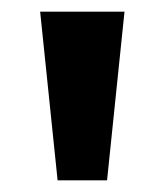

<svg xmlns="http://www.w3.org/2000/svg" viewBox="-20 -725 282 330"><path d="M79 -415 49 -705H194L164 -415Z"/></svg>

Font: Nunito Sans 12pt ExtraLight
Style: Bold
Weight: 700
Version: Version 3.101;gftools[0.9.27]